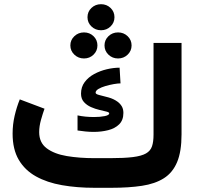

<svg xmlns="http://www.w3.org/2000/svg" viewBox="-20 -894 950 914"><path d="M429.7 -141.1H502.9Q571.3 -141.1 612.5 -146.2Q653.8 -151.4 675 -163.6Q696.3 -175.8 703.6 -197.5Q710.9 -219.2 710.9 -252.9V-689.5H844.2V-254.4Q844.2 -172.4 823 -122.1Q801.8 -71.8 760 -45.4Q718.3 -19 655.8 -9.5Q593.3 0 510.3 0H429.7Q346.2 0 275.1 -12.5Q204.1 -24.9 151.4 -54.2Q98.6 -83.5 69.3 -133.3Q40 -183.1 40 -257.8Q40 -301.8 49.8 -343.5Q59.6 -385.3 74.2 -420.9L191.9 -376.5Q183.6 -353.5 175 -323Q166.5 -292.5 166.5 -265.1Q166.5 -214.8 202.4 -188Q238.3 -161.1 298.1 -151.1Q357.9 -141.1 429.7 -141.1ZM349.1 -344.7Q385.3 -336.9 427.7 -336.9Q457 -336.9 478.5 -341.3Q500 -345.7 500 -354.5Q500 -359.4 486.6 -362.8Q473.1 -366.2 453.1 -370.8Q433.1 -375.5 413.1 -384.3Q393.1 -393.1 379.4 -408.4Q365.7 -423.8 365.7 -448.2Q365.7 -480 383.1 -503.2Q400.4 -526.4 428.2 -541.5Q456.1 -556.6 488 -564.2Q520 -571.8 549.3 -571.8L553.7 -497.1Q541.5 -497.1 521.7 -493.7Q502 -490.2 481.9 -484.4Q461.9 -478.5 448.5 -470.5Q435.1 -462.4 435.1 -452.6Q435.1 -445.8 453.4 -441.4Q471.7 -437 496.6 -430.2Q521.5 -423.3 540.5 -409.2Q552.7 -399.9 560.1 -387.2Q567.4 -374.5 567.4 -356.4Q567.4 -321.8 547.1 -302Q526.9 -282.2 494.6 -274.2Q462.4 -266.1 426.3 -266.1Q406.7 -266.1 387 -268.1Q367.2 -270 349.1 -272.9ZM396.5 -812Q396.5 -838.4 415.3 -856.2Q434.1 -874 460.9 -874Q487.8 -874 506.3 -856.2Q524.9 -838.4 524.9 -812Q524.9 -786.1 506.3 -768.1Q487.8 -750 460.9 -750Q434.1 -750 415.3 -768.1Q396.5 -786.1 396.5 -812ZM477.5 -677.7Q477.5 -703.6 496.3 -721.7Q515.1 -739.7 542 -739.7Q568.8 -739.7 587.6 -721.7Q606.4 -703.6 606.4 -677.7Q606.4 -651.9 587.6 -633.8Q568.8 -615.7 542 -615.7Q515.1 -615.7 496.3 -633.8Q477.5 -651.9 477.5 -677.7ZM314.9 -677.7Q314.9 -703.6 334 -721.7Q353 -739.7 379.9 -739.7Q406.7 -739.7 425.3 -721.7Q443.8 -703.6 443.8 -677.7Q443.8 -651.9 425.3 -633.8Q406.7 -615.7 379.9 -615.7Q353 -615.7 334 -633.8Q314.9 -651.9 314.9 -677.7Z"/></svg>

Font: Vazirmatn RD ExtraBold
Style: Regular
Weight: 800
Designer: Saber Rastikerdar
Foundry: Saber Rastikerdar
Version: Version 32.102